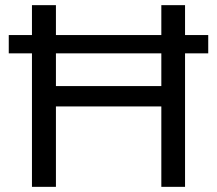

<svg xmlns="http://www.w3.org/2000/svg" viewBox="-20 -725 842 745"><path d="M104 0V-518H14V-589H104V-705H197V-589H606V-705H698V-589H788V-518H698V0H606V-312H197V0ZM197 -391H606V-518H197Z"/></svg>

Font: Nunito Sans 12pt Medium
Style: Regular
Weight: 500
Designer: Vernon Adams
Foundry: Vernon Adams
Version: Version 3.101;gftools[0.9.27]